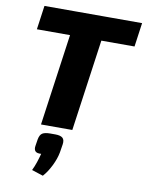

<svg xmlns="http://www.w3.org/2000/svg" viewBox="-104 -762 858 1129"><g transform="rotate(10 325.5 -197.5)"><path d="M453 -690 356 0H169L266 -690ZM651 -690 631 -547H48L68 -690ZM262 43Q293 43 306 54.5Q319 66 315 93L307 143Q300 181 279 223.5Q258 266 232 295L164 273Q176 248 184.5 222.5Q193 197 200 170Q174 172 164.5 161Q155 150 159 128L165 90Q170 62 185 52.5Q200 43 232 43Z"/></g></svg>

Font: Exo 2 ExtraBold
Style: Italic
Weight: 800
Italic angle: -8°
Designer: Natanael Gama
Foundry: Natanael Gama
Version: Version 2.010